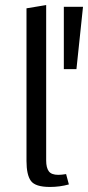

<svg xmlns="http://www.w3.org/2000/svg" viewBox="-20 -737 349 761"><path d="M178 4Q120 4 102.5 -20Q85 -44 85 -99V-704L163 -717V-101Q163 -72 173.5 -58Q184 -44 211 -44Q224 -44 242 -47L253 -6Q217 4 178 4ZM283 -463H233V-710H309Z"/></svg>

Font: EauTestInfant Medium
Style: Regular
Weight: 500
Designer: Christian Thalmann (Catharsis Fonts)
Version: Version 0.001;PS 000.001;hotconv 1.0.88;makeotf.lib2.5.64775